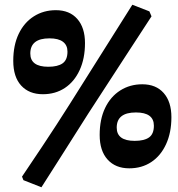

<svg xmlns="http://www.w3.org/2000/svg" viewBox="-20 -699 752 811"><path d="M352 -218Q283 -109 228 -22.5Q173 64 155 92L79 62L73 47Q93 18 157.5 -79Q222 -176 275 -260L539 -679L611 -651L620 -630Q591 -585 511.5 -463.5Q432 -342 352 -218ZM36 -442Q36 -508 59 -556Q82 -604 123 -630Q164 -656 216 -656Q274 -656 306.5 -619Q339 -582 339 -517Q339 -452 316.5 -403Q294 -354 254 -327.5Q214 -301 161 -301Q103 -301 69.5 -337.5Q36 -374 36 -442ZM265 -481Q265 -508 246 -522.5Q227 -537 189 -537Q108 -537 108 -473Q108 -417 184 -417Q224 -417 244.5 -431.5Q265 -446 265 -481ZM401 -129Q401 -195 424 -243Q447 -291 488 -317Q529 -343 581 -343Q639 -343 671.5 -306Q704 -269 704 -204Q704 -139 681.5 -90Q659 -41 619 -14.5Q579 12 526 12Q468 12 434.5 -25Q401 -62 401 -129ZM630 -168Q630 -224 554 -224Q473 -224 473 -160Q473 -104 549 -104Q589 -104 609.5 -118.5Q630 -133 630 -168Z"/></svg>

Font: Alegreya ExtraBold
Style: Italic
Weight: 800
Italic angle: -7°
Designer: Juan Pablo del Peral
Foundry: Huerta Tipografica
Version: Version 2.007; ttfautohint (v1.6)